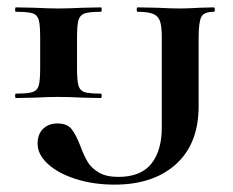

<svg xmlns="http://www.w3.org/2000/svg" viewBox="-20 -488 631 521"><path d="M254 -234Q256 -234 256 -228Q256 -222 254 -222L206 -223Q166 -225 138 -225Q113 -225 73 -223L23 -222Q21 -222 21 -228Q21 -234 23 -234Q55 -234 68 -238Q81 -242 85 -255.5Q89 -269 89 -303V-387Q89 -421 85 -434.5Q81 -448 68 -452Q55 -456 23 -456Q21 -456 21 -462Q21 -468 23 -468L73 -467Q113 -465 138 -465Q165 -465 207 -467L254 -468Q256 -468 256 -462Q256 -456 254 -456Q222 -456 209.5 -451.5Q197 -447 193 -433.5Q189 -420 189 -385V-303Q189 -269 193 -255.5Q197 -242 209.5 -238Q222 -234 254 -234ZM560 -456Q534 -456 526.5 -442.5Q519 -429 519 -385V-200Q519 -98 457.5 -42.5Q396 13 291 13Q233 13 185 -2.5Q137 -18 109.5 -43.5Q82 -69 82 -98Q82 -124 97 -138.5Q112 -153 136 -153Q162 -153 174 -138Q186 -123 198 -92Q208 -65 218 -48.5Q228 -32 248 -20Q268 -8 301 -8Q362 -8 390.5 -43.5Q419 -79 419 -142V-387Q419 -417 414 -431Q409 -445 395 -450.5Q381 -456 353 -456Q351 -456 351 -462Q351 -468 353 -468L405 -467Q445 -465 468 -465Q489 -465 523 -467L560 -468Q563 -468 563 -462Q563 -456 560 -456Z"/></svg>

Font: Cormorant SC
Style: Bold
Weight: 700
Designer: Christian Thalmann (Catharsis Fonts)
Foundry: Catharsis Fonts
Version: Version 4.000